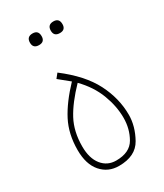

<svg xmlns="http://www.w3.org/2000/svg" viewBox="-162 -691 648 758"><g transform="rotate(-30 162.5 -312.0)"><path d="M142 -597Q142 -624 116 -624Q89 -624 89 -597Q89 -571 116 -571Q142 -571 142 -597ZM237 -597Q237 -624 211 -624Q184 -624 184 -597Q184 -571 211 -571Q237 -571 237 -597ZM151 0Q227 0 256 -52Q285 -104 285 -156Q285 -231 248.5 -302.5Q212 -374 124 -441L108 -421L156 -382Q98 -321 69 -265Q40 -209 40 -136Q40 -71 71 -35.5Q102 0 151 0ZM152 -24Q112 -24 87.5 -54.5Q63 -85 63 -139Q63 -207 90 -257.5Q117 -308 173 -366Q219 -319 240 -264Q261 -209 261 -156Q261 -106 237.5 -65Q214 -24 152 -24Z"/></g></svg>

Font: Noto Sans Arabic Condensed Thin
Style: Regular
Weight: 250
Width: 3
Designer: Nadine Chahine
Foundry: Monotype Imaging Inc.
Version: 1.001